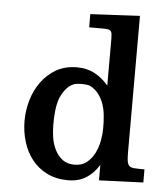

<svg xmlns="http://www.w3.org/2000/svg" viewBox="-51 -723 664 782"><g transform="rotate(5 281.0 -332.0)"><path d="M381.8 3.9V2.9V1.5V-59.1Q372.1 -43.5 360.8 -31.2Q348.6 -17.6 333.5 -7.3Q301.3 14.6 255.9 14.6Q206.5 14.6 168.9 -4.4Q132.3 -22.9 107.7 -54.4Q83 -85.9 70.8 -127Q58.6 -168 58.6 -211.9Q58.6 -253.9 70.8 -295.9Q83 -337.9 107.4 -371.3Q131.8 -404.8 167.5 -425.8Q204.6 -446.8 252.9 -446.8Q295.4 -446.8 328.6 -428.2Q358.4 -411.6 381.8 -383.3V-573.2Q381.8 -585 380.9 -592.8Q380.4 -600.1 377 -605Q373.5 -609.4 367.2 -611.3Q359.9 -613.3 346.7 -613.3H290H289.1H287.6V-614.3V-615.7V-665V-666V-667.5H289.1H290L487.3 -677.7H488.3H489.7V-676.8V-675.3V-117.7Q489.7 -93.8 492.2 -81.1Q495.1 -68.8 502 -63.5Q509.3 -58.1 522.9 -57.6Q537.1 -56.6 560.1 -56.6H561.5H562.5V-55.7V-54.2V-5.4V-3.9V-2.9H561.5H560.1L384.3 3.9H382.8ZM205.1 -341.3Q196.8 -328.6 190.9 -314.5Q186.5 -302.7 183.6 -288.8Q180.7 -274.9 179.2 -260.5Q177.7 -246.1 177.2 -231.7Q176.8 -217.3 176.8 -204.6Q176.8 -180.7 180.7 -153.3Q185.1 -126 196.8 -103Q208 -80.6 227.5 -65.4Q246.6 -50.8 277.3 -50.8Q306.6 -50.8 326.2 -66.4Q346.2 -82.5 358.4 -106.4Q370.1 -130.4 375.5 -157.7Q380.4 -185.5 380.4 -209Q380.4 -221.2 379.9 -235.1Q379.4 -249 377.9 -262.7Q376.5 -276.4 373.3 -289.6Q370.1 -302.7 365.7 -314.5Q359.9 -328.1 351.6 -340.8Q343.3 -353.5 332.5 -362.8Q321.8 -372.1 308.1 -377.9Q293.9 -380.9 277.6 -380.9Q261.2 -380.9 248 -377.9Q234.4 -372.6 223.6 -363.3Q212.9 -353.5 205.1 -341.3Z"/></g></svg>

Font: RIT Rachana
Style: Bold
Weight: 700
Designer: Hussain KH
Version: 1.5.2